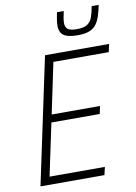

<svg xmlns="http://www.w3.org/2000/svg" viewBox="-98 -966 727 1029"><g transform="rotate(-10 266.0 -452.0)"><path d="M37 0 183 -688H532L522 -645H221L163 -369H426L417 -327H154L94 -43H395L385 0ZM376 -763Q337 -763 315 -771Q293 -779 284.5 -794.5Q276 -810 276 -831Q276 -847 279 -865.5Q282 -884 286 -904H323Q319 -885 316 -869Q313 -853 313 -840Q313 -818 326 -807Q339 -796 376 -796Q413 -796 432 -808Q451 -820 460 -844.5Q469 -869 475 -904H513Q507 -873 499 -847.5Q491 -822 478 -803Q465 -784 440.5 -773.5Q416 -763 376 -763Z"/></g></svg>

Font: Saira SemiCondensed ExtraLight
Style: Italic
Weight: 250
Width: 4
Italic angle: -12°
Designer: Hector Gatti with collaboration of the Omnibus-Type team
Foundry: Omnibus-Type
Version: Version 1.101